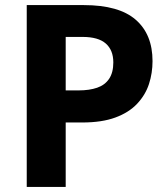

<svg xmlns="http://www.w3.org/2000/svg" viewBox="-20 -734 661 754"><path d="M309 -714Q447 -714 513 -656.5Q579 -599 579 -494Q579 -447 565 -404Q551 -361 518.5 -326.5Q486 -292 433 -272.5Q380 -253 303 -253H238V0H85V-714ZM304 -589H238V-379H289Q331 -379 361.5 -389.5Q392 -400 408.5 -424.5Q425 -449 425 -489Q425 -537 395.5 -563Q366 -589 304 -589Z"/></svg>

Font: Noto Sans Lao UI
Style: Regular
Weight: 400
Designer: Monotype Design Team
Foundry: Monotype Imaging Inc.
Version: Version 2.000